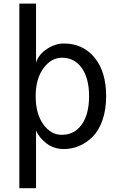

<svg xmlns="http://www.w3.org/2000/svg" viewBox="-20 -792 637 1043"><path d="M173.8 -269.5Q173.8 -174.8 214.8 -117.2Q255.9 -59.6 315.4 -59.6Q383.8 -59.6 423.8 -115.2Q463.9 -170.9 463.9 -269.5Q463.9 -366.2 424.3 -422.4Q384.8 -478.5 316.4 -478.5Q257.8 -478.5 215.8 -420.9Q173.8 -363.3 173.8 -269.5ZM85 230.5V-772.5H175.8V-452.1Q190.4 -497.1 235.4 -526.4Q280.3 -555.7 327.1 -555.7Q430.7 -555.7 493.7 -479Q556.6 -402.3 556.6 -269.5Q556.6 -196.3 536.6 -139.2Q516.6 -82 482.9 -48.8Q449.2 -15.6 409.7 1Q370.1 17.6 327.1 17.6Q272.5 17.6 232.4 -13.2Q192.4 -43.9 175.8 -83V230.5Z"/></svg>

Font: Gothic A1 Medium
Style: Regular
Weight: 500
Designer: HanYang I&C Co.,Ltd.
Foundry: HanYang I&C Co.,Ltd.
Version: Version 2.50